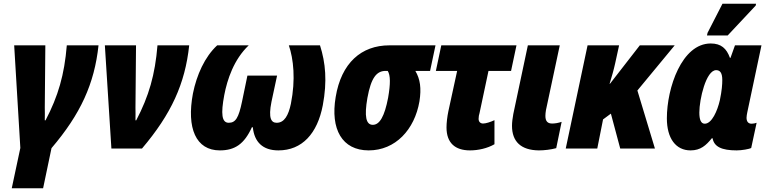

<svg xmlns="http://www.w3.org/2000/svg" viewBox="-20 -796 4114 1029"><path d="M43 213H211L256 -2C412 -185 486 -347 508 -553H338C325 -395 292 -281 224 -151H220C221 -174 220 -199 220 -220L223 -553H56L89 -3Z M577 0H741C898 -185 972 -347 994 -553H824C811 -395 778 -281 710 -151H706C707 -174 706 -199 706 -220L709 -553H542Z M1158 10C1239 10 1289 -24 1330 -114H1335C1343 -35 1388 10 1472 10C1599 10 1681 -80 1710 -232C1734 -360 1725 -459 1695 -553H1528C1553 -480 1565 -370 1539 -240C1526 -178 1504 -138 1463 -138C1434 -138 1417 -161 1435 -251L1465 -391H1306L1277 -251C1259 -165 1243 -138 1206 -138C1168 -138 1163 -186 1182 -287C1198 -370 1233 -477 1313 -553H1144C1077 -491 1034 -394 1014 -295C979 -109 1030 10 1158 10Z M1956 10C2099 10 2202 -101 2228 -253C2239 -323 2232 -372 2206 -416H2285L2314 -553H2067C1916 -553 1809 -458 1779 -276C1750 -104 1813 10 1956 10ZM1978 -127C1941 -127 1932 -173 1949 -271C1969 -381 1999 -416 2047 -416H2058C2073 -392 2073 -347 2060 -272C2041 -173 2015 -127 1978 -127Z M2499 10C2543 10 2592 -1 2630 -23V-152C2609 -142 2584 -134 2569 -134C2555 -134 2545 -143 2545 -159C2545 -170 2547 -181 2550 -190L2598 -416H2719L2748 -553H2345L2316 -416H2430L2383 -200C2377 -171 2373 -138 2373 -113C2373 -30 2419 10 2499 10Z M2868 10C2896 10 2932 6 2961 -2L2990 -143C2972 -137 2955 -134 2939 -134C2915 -134 2903 -146 2903 -175C2903 -184 2904 -194 2906 -206L2980 -553H2809L2731 -185C2727 -162 2724 -141 2724 -122C2724 -37 2772 9 2868 10Z M3012 0H3181L3212 -156L3254 -187L3304 0H3490L3396 -311L3596 -553H3409L3249 -347H3247C3258 -383 3269 -420 3277 -457L3298 -553H3129Z M3769 -606H3880L4030 -766L4032 -776H3852L3772 -620ZM3681 10C3735 10 3764 -17 3795 -55H3799C3807 -10 3847 10 3928 10C3955 10 3996 3 4006 -3L4035 -138C4028 -135 4016 -133 4008 -133C3989 -133 3981 -146 3981 -165C3981 -173 3983 -184 3985 -194L4061 -553H3919L3895 -486H3892C3874 -536 3845 -563 3789 -563C3634 -563 3554 -325 3554 -162C3554 -54 3602 10 3681 10ZM3757 -133C3736 -133 3728 -156 3728 -193C3728 -264 3764 -420 3818 -420C3839 -420 3851 -406 3851 -367C3851 -344 3849 -312 3838 -259C3825 -202 3795 -133 3757 -133Z"/></svg>

Font: Noto Sans Condensed Black
Style: Italic
Weight: 900
Width: 3
Italic angle: -12°
Designer: Monotype Design Team
Foundry: Monotype Imaging Inc.
Version: Version 2.013